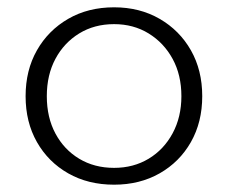

<svg xmlns="http://www.w3.org/2000/svg" viewBox="-20 -496 623 525"><path d="M292 9Q221 9 166.5 -22Q112 -53 81 -107.5Q50 -162 50 -233Q50 -304 81 -358.5Q112 -413 166.5 -444.5Q221 -476 292 -476Q362 -476 416.5 -444.5Q471 -413 502 -358.5Q533 -304 533 -233Q533 -162 502 -107.5Q471 -53 416.5 -22Q362 9 292 9ZM292 -37Q345 -37 386.5 -62Q428 -87 452 -131.5Q476 -176 476 -233Q476 -291 452 -335Q428 -379 386.5 -404.5Q345 -430 292 -430Q238 -430 196.5 -404.5Q155 -379 131.5 -335Q108 -291 108 -233Q108 -175 131.5 -131Q155 -87 196.5 -62Q238 -37 292 -37Z"/></svg>

Font: Noto Sans Thai Looped UI Light
Style: Regular
Weight: 300
Designer: Cadson Demak Team
Foundry: Cadson Demak Co., Ltd.
Version: Version 1.000